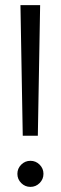

<svg xmlns="http://www.w3.org/2000/svg" viewBox="-20 -725 238 751"><path d="M69 -194 60 -705H137L128 -194ZM99 6Q78 6 63 -9Q48 -24 48 -45Q48 -66 63 -81Q78 -96 99 -96Q120 -96 135 -81Q150 -66 150 -45Q150 -24 135 -9Q120 6 99 6Z"/></svg>

Font: Red Hat Display Variable
Style: Regular
Weight: 400
Designer: Pentagram, MCKL
Foundry: Pentagram, MCKL
Version: Version 1.021